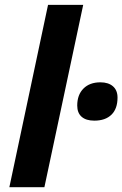

<svg xmlns="http://www.w3.org/2000/svg" viewBox="-20 -780 510 800"><path d="M180.2 -759.8H326.7L165 0H19ZM301.8 -340.3Q301.8 -384.8 327.6 -410.9Q353.5 -437 398.4 -437Q431.6 -437 450.7 -420.4Q469.7 -403.8 469.7 -373.5Q469.7 -326.7 444.3 -302Q418.9 -277.3 373 -277.3Q338.4 -277.3 320.1 -293.5Q301.8 -309.6 301.8 -340.3Z"/></svg>

Font: Viking Open Sans
Style: Bold Italic
Weight: 700
Italic angle: -12°
Foundry: Ascender Corporation
Version: Version 2.000